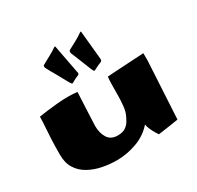

<svg xmlns="http://www.w3.org/2000/svg" viewBox="-177 -1037 1291 1259"><g transform="rotate(-30 468.5 -407.0)"><path d="M364.3 18.6Q308.6 18.6 254.4 7.6Q200.2 -3.4 155.5 -28.3Q110.8 -53.2 84.2 -95Q57.6 -136.7 57.6 -198.7Q57.6 -268.1 59.8 -314.5Q62 -360.8 64.9 -399.4Q67.9 -438 68.8 -481.9Q88.9 -485.4 128.2 -490.5Q167.5 -495.6 211.9 -499.5Q256.3 -503.4 292 -503.4Q312.5 -503.4 330.1 -502.2Q347.7 -501 363.3 -499.5Q361.8 -467.8 359.6 -425.8Q357.4 -383.8 355.7 -343.8Q354 -303.7 352.8 -276.6Q351.6 -249.5 351.6 -247.6Q351.6 -194.3 374.8 -157Q397.9 -119.6 450.2 -119.6Q486.3 -119.6 508.1 -133.5Q529.8 -147.5 542.2 -168.5Q554.7 -189.5 563 -209.5Q573.2 -231.9 577.1 -268.8Q581.1 -305.7 581.5 -347.2Q582 -388.7 582.3 -426Q582.5 -463.4 585.9 -486.8Q620.6 -489.3 658.4 -491.5Q696.3 -493.7 745.6 -496.6Q794.9 -499.5 863.8 -503.4Q864.3 -489.3 864.3 -475.8Q864.3 -462.4 864.3 -448.2L840.3 -14.6Q813.5 -9.8 779.8 -4.9Q746.1 0 686.5 8.3Q681.2 1 670.9 -16.4Q660.6 -33.7 651.4 -54.4Q642.1 -75.2 639.6 -92.8Q589.4 -35.2 514.6 -8.3Q439.9 18.6 364.3 18.6ZM362.8 -564Q356.4 -564 345.7 -584.2Q335 -604.5 309.1 -650.4Q298.3 -670.4 291.3 -682.4Q284.2 -694.3 277.3 -706.5Q270.5 -718.8 259.8 -739.3Q256.3 -746.6 256.3 -753.4Q256.3 -760.3 263.7 -763.7Q290.5 -778.8 320.8 -794.9Q351.1 -811 377.9 -829.6Q382.8 -831.5 383.3 -831.5Q385.3 -831.5 386.2 -828.6L426.3 -617.7Q427.2 -613.3 428 -610.1Q428.7 -606.9 428.7 -604Q428.7 -596.7 422.9 -593.3Q407.7 -586.9 396 -581.3Q384.3 -575.7 366.7 -565.4Q365.2 -564 362.8 -564ZM529.8 -564Q523.4 -564 515.6 -584.2Q507.8 -604.5 489.3 -650.4Q481.4 -670.4 476.3 -682.6Q471.2 -694.8 466.3 -707Q461.4 -719.2 453.1 -739.3Q451.2 -745.1 451.2 -750.5Q451.2 -758.8 460 -763.7Q487.3 -778.8 517.1 -794.4Q546.9 -810.1 573.7 -829.6Q573.7 -830.6 575.2 -830.6Q576.7 -830.6 576.7 -831.1Q577.1 -831.1 577.6 -831.3Q578.1 -831.5 578.1 -831.5Q581.1 -831.5 581.1 -828.6L601.6 -617.7Q601.6 -614.3 601.8 -612.1Q602.1 -609.9 602.1 -607.9Q602.1 -598.1 594.2 -593.3Q577.6 -586.9 565.9 -581.3Q554.2 -575.7 534.2 -565.4Q532.7 -564 529.8 -564Z"/></g></svg>

Font: Seymour One
Style: Regular
Weight: 400
Designer: Vernon Adams
Foundry: Vernon Adams
Version: Version 1.100; ttfautohint (v1.8.4.7-5d5b);gftools[0.9.33]